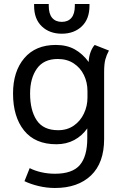

<svg xmlns="http://www.w3.org/2000/svg" viewBox="-20 -719 608 957"><path d="M45 0ZM102 184 128 119Q153 132 186 139.5Q219 147 254 147Q341 147 378 103.5Q415 60 415 -29V-79Q389 -42 350 -21Q311 0 261 0Q155 0 100 -68.5Q45 -137 45 -253Q45 -363 101 -429Q157 -495 258 -495Q313 -495 352.5 -473Q392 -451 422 -410Q423 -437 431.5 -459.5Q440 -482 452 -495L523 -467Q511 -445 505 -422.5Q499 -400 499 -359V-26Q499 93 433.5 155.5Q368 218 254 218Q213 218 173 208.5Q133 199 102 184ZM416 -232V-265Q416 -308 398.5 -344.5Q381 -381 347.5 -403Q314 -425 268 -425Q198 -425 164 -377Q130 -329 130 -253Q130 -169 163 -119.5Q196 -70 270 -70Q315 -70 348 -93Q381 -116 398.5 -153.5Q416 -191 416 -232ZM150 -690V-699H223V-690Q223 -650 240 -630Q257 -610 288 -610Q319 -610 336 -630Q353 -650 353 -690V-699H426V-690Q426 -624 387.5 -587.5Q349 -551 288 -551Q227 -551 188.5 -587.5Q150 -624 150 -690Z"/></svg>

Font: Niramit
Style: Regular
Weight: 400
Version: Version 1.000; ttfautohint (v1.6)